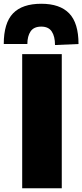

<svg xmlns="http://www.w3.org/2000/svg" viewBox="-56 -1001 438 1021"><path d="M62 0V-713H272.5V0ZM236.5 -761.5Q236.5 -807.5 219.2 -833.5Q202 -859.5 163.5 -859.5Q124 -859.5 106.8 -834.2Q89.5 -809 89.5 -767H-36Q-36 -878.5 13.2 -929.8Q62.5 -981 163.5 -981Q262.5 -981 312 -929.8Q361.5 -878.5 361.5 -767Z"/></svg>

Font: Heraclito ExtraBold
Style: Regular
Weight: 800
Designer: Kostas Bartsokas (font) & Cristiano Sobral (main changes)
Foundry: Kostas Bartsokas (font) & Cristiano Sobral (main changes)
Version: Version 1.00;July 8, 2020;FontCreator 13.0.0.2655 64-bit